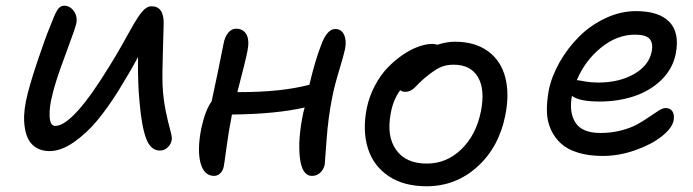

<svg xmlns="http://www.w3.org/2000/svg" viewBox="-20 -588 2445 677"><path d="M154.8 -55.2Q128.9 -55.2 110.1 -65.9Q91.3 -76.7 81.5 -94Q71.8 -111.3 67.9 -135Q64 -158.7 65.2 -182.9Q66.4 -207 71.8 -232.9Q81.1 -278.8 109.9 -365.5Q138.7 -452.1 157.2 -496.1Q171.9 -535.6 181.6 -551.8Q191.4 -567.9 206.1 -567.9Q226.6 -567.9 240.2 -549.1Q253.9 -530.3 249 -504.9Q245.6 -488.8 209.5 -391.8Q173.3 -294.9 164.1 -251Q153.3 -210.4 155 -177.2Q156.7 -144 174.8 -144Q237.3 -144 367.2 -356.9Q386.2 -387.2 406.7 -423.3Q427.2 -459.5 439.7 -482.2Q452.1 -504.9 465.6 -525.6Q479 -546.4 490.5 -556.2Q502 -565.9 514.2 -565.9Q558.6 -565.9 557.1 -502.9Q557.1 -487.8 554.4 -407Q551.8 -326.2 553.2 -288.1Q555.7 -237.8 564.5 -196Q573.2 -154.3 579.8 -131.3Q586.4 -108.4 585.9 -98.1Q584.5 -81.5 572.3 -69.3Q560.1 -57.1 543.9 -57.1Q511.2 -57.1 495.4 -99.4Q479.5 -141.6 472.2 -226.1Q465.3 -294.9 466.8 -387.2Q440.4 -337.4 397 -267.1Q359.9 -208 322.8 -163.1Q285.6 -118.2 240.5 -86.7Q195.3 -55.2 154.8 -55.2Z M734.9 32.2Q699.2 32.2 687 -13.7Q674.8 -59.6 689.9 -136.2Q705.1 -203.1 726.1 -230Q748.5 -333 768.1 -433.1Q772.5 -457.5 784.4 -472.2Q796.4 -486.8 812 -486.8Q837.9 -486.8 849.1 -466.3Q860.4 -445.8 852.1 -405.8Q846.7 -377.4 816.9 -263.2H826.2Q972.2 -263.2 1070.8 -289.1Q1092.3 -378.9 1112.8 -430.2Q1121.1 -454.1 1133.8 -470Q1146.5 -485.8 1162.1 -485.8Q1183.6 -485.8 1193.1 -465.6Q1202.6 -445.3 1196.8 -416Q1192.9 -396 1175.8 -339.6Q1158.7 -283.2 1151.9 -247.1Q1137.2 -175.3 1131.3 -92.3Q1125.5 -9.3 1125 -7.8Q1121.1 10.3 1108.9 21.2Q1096.7 32.2 1080.1 32.2Q1044.9 32.2 1037.4 -31.7Q1029.8 -95.7 1048.8 -188Q1049.8 -191.4 1051.5 -198.5Q1053.2 -205.6 1054.2 -209Q955.1 -186 797.9 -184.1Q795.9 -176.3 795.9 -172.9Q786.6 -127.4 778.6 -67.4Q770.5 -7.3 769 -1Q766.1 13.7 756.8 22.9Q747.6 32.2 734.9 32.2Z M1483.9 68.8Q1403.8 68.8 1350.3 33Q1296.9 -2.9 1277.3 -64.7Q1257.8 -126.5 1272.9 -205.1Q1281.7 -248 1301.8 -285.9Q1321.8 -323.7 1347.2 -349.9Q1372.6 -376 1401.1 -395.3Q1429.7 -414.6 1456.1 -423.8Q1482.4 -433.1 1503.9 -433.1Q1514.6 -433.1 1522 -430.2Q1555.2 -440.9 1584 -440.9Q1654.3 -440.9 1700.2 -407.7Q1746.1 -374.5 1761.5 -315.7Q1776.9 -256.8 1761.7 -181.2Q1739.3 -68.8 1663.1 0Q1586.9 68.8 1483.9 68.8ZM1357.9 -189Q1342.3 -107.9 1376.7 -59.6Q1411.1 -11.2 1484.9 -11.2Q1554.7 -11.2 1606.9 -61.8Q1659.2 -112.3 1675.8 -195.8Q1690.9 -272.5 1665.3 -316.2Q1639.6 -359.9 1579.1 -359.9Q1550.8 -359.9 1530.3 -349.6Q1509.8 -339.4 1481 -315.9Q1469.7 -306.6 1458.3 -295.2Q1446.8 -283.7 1441.2 -278.1Q1435.5 -272.5 1427.2 -268.3Q1418.9 -264.2 1409.7 -264.2Q1398.4 -264.2 1391.1 -270Q1366.2 -235.8 1357.9 -189Z M2105 -38.1Q2056.2 -38.1 2018.6 -49.6Q1981 -61 1958.3 -81.8Q1935.5 -102.5 1922.4 -131.3Q1909.2 -160.2 1908.4 -195.1Q1907.7 -230 1915 -270Q1925.3 -319.8 1953.6 -369.4Q1981.9 -418.9 2022 -459Q2062 -499 2115 -523.9Q2168 -548.8 2222.7 -548.8Q2303.7 -548.8 2340.3 -510.7Q2377 -472.7 2362.8 -398.9Q2352.5 -346.2 2313 -307.1Q2273.4 -268.1 2216.8 -249Q2160.2 -230 2093.8 -230Q2022.9 -230 1996.6 -250Q1985.8 -191.4 2009.3 -155.3Q2032.7 -119.1 2097.7 -119.1Q2136.2 -119.1 2170.7 -128.2Q2205.1 -137.2 2228 -150.1Q2251 -163.1 2269.5 -176Q2288.1 -189 2302.5 -198Q2316.9 -207 2326.7 -207Q2343.8 -207 2351.3 -194.8Q2358.9 -182.6 2355 -162.1Q2349.1 -135.3 2312.7 -106.7Q2276.4 -78.1 2219.2 -58.1Q2162.1 -38.1 2105 -38.1ZM2015.6 -305.2Q2019 -305.2 2041.7 -301Q2064.5 -296.9 2088.9 -296.9Q2163.1 -296.9 2215.6 -326.9Q2268.1 -356.9 2277.8 -405.8Q2283.7 -436.5 2270.3 -451.2Q2256.8 -465.8 2218.8 -465.8Q2155.8 -465.8 2099.4 -420.2Q2043 -374.5 2013.7 -305.2Z"/></svg>

Font: Shantell Sans Bouncy
Style: Italic
Weight: 400
Italic angle: -11.31°
Designer: Stephen Nixon, Anya Danilova, Shantell Martin
Foundry: Arrow Type
Version: Version 1.006;[9816181b4]